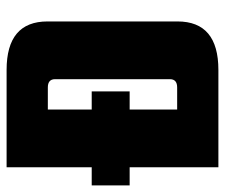

<svg xmlns="http://www.w3.org/2000/svg" viewBox="-75 -612 682 582"><g transform="rotate(-90 266.0 -321.0)"><path d="M50 -642H345Q492 -642 492 -518V-124Q492 0 345 0H50V-269H-5V-384H50ZM317 -147V-495Q317 -517 292 -517H225V-384H280V-269H225V-125H292Q317 -125 317 -147Z"/></g></svg>

Font: Teko
Style: Bold
Weight: 700
Designer: Manushi Parikh, Jonny Pinhorn
Foundry: Indian Type Foundry
Version: Version 1.106;PS 1.0;hotconv 1.0.78;makeotf.lib2.5.61930; tt